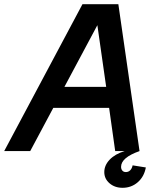

<svg xmlns="http://www.w3.org/2000/svg" viewBox="-52 -720 737 915"><path d="M512 -700 613 0Q525 31 525 75Q525 86 531 93Q537 100 548 100Q560 100 568.5 91.5Q577 83 580 68L643 78Q635 122 604.5 148.5Q574 175 532 175Q495 175 470 153.5Q445 132 445 100Q445 68 470.5 41Q496 14 542 0H497L468 -206H202L92 0H-32L341 -700ZM412 -600 255 -306H454Z"/></svg>

Font: MedMera Sans Semibold
Style: Italic
Weight: 600
Italic angle: -11°
Designer: Kasper Nordkvist
Foundry: UNCUT.wtf
Version: Version 1.300